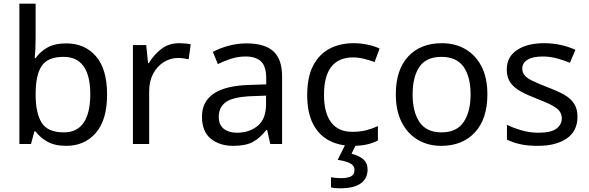

<svg xmlns="http://www.w3.org/2000/svg" viewBox="-20 -780 3193 1040"><path d="M173 -575Q173 -541 171.5 -511.5Q170 -482 168 -465H173Q196 -499 236 -522Q276 -545 339 -545Q439 -545 499.5 -475.5Q560 -406 560 -268Q560 -130 499 -60Q438 10 339 10Q276 10 236 -13Q196 -36 173 -68H166L148 0H85V-760H173ZM324 -472Q239 -472 206 -423Q173 -374 173 -271V-267Q173 -168 205.5 -115.5Q238 -63 326 -63Q398 -63 433.5 -116Q469 -169 469 -269Q469 -472 324 -472Z M950 -546Q965 -546 982.5 -544.5Q1000 -543 1013 -540L1002 -459Q989 -462 973.5 -464Q958 -466 944 -466Q903 -466 867 -443.5Q831 -421 809.5 -380.5Q788 -340 788 -286V0H700V-536H772L782 -438H786Q812 -482 853 -514Q894 -546 950 -546Z M1316 -545Q1414 -545 1461 -502Q1508 -459 1508 -365V0H1444L1427 -76H1423Q1388 -32 1349.5 -11Q1311 10 1243 10Q1170 10 1122 -28.5Q1074 -67 1074 -149Q1074 -229 1137 -272.5Q1200 -316 1331 -320L1422 -323V-355Q1422 -422 1393 -448Q1364 -474 1311 -474Q1269 -474 1231 -461.5Q1193 -449 1160 -433L1133 -499Q1168 -518 1216 -531.5Q1264 -545 1316 -545ZM1342 -259Q1242 -255 1203.5 -227Q1165 -199 1165 -148Q1165 -103 1192.5 -82Q1220 -61 1263 -61Q1331 -61 1376 -98.5Q1421 -136 1421 -214V-262Z M1889 10Q1818 10 1762.5 -19Q1707 -48 1675.5 -109Q1644 -170 1644 -265Q1644 -364 1677 -426Q1710 -488 1766.5 -517Q1823 -546 1895 -546Q1936 -546 1974 -537.5Q2012 -529 2036 -517L2009 -444Q1985 -453 1953 -461Q1921 -469 1893 -469Q1735 -469 1735 -266Q1735 -169 1773.5 -117.5Q1812 -66 1888 -66Q1932 -66 1965.5 -75Q1999 -84 2027 -97V-19Q2000 -5 1967.5 2.5Q1935 10 1889 10ZM1971 139Q1971 187 1934 213.5Q1897 240 1823 240Q1791 240 1773 235V180Q1782 182 1797 183.5Q1812 185 1826 185Q1862 185 1881 175.5Q1900 166 1900 141Q1900 115 1873.5 103Q1847 91 1809 86L1852 0H1910L1884 53Q1920 61 1945.5 81Q1971 101 1971 139Z M2620 -269Q2620 -136 2552.5 -63Q2485 10 2370 10Q2299 10 2243.5 -22.5Q2188 -55 2156 -117.5Q2124 -180 2124 -269Q2124 -402 2191 -474Q2258 -546 2373 -546Q2446 -546 2501.5 -513.5Q2557 -481 2588.5 -419.5Q2620 -358 2620 -269ZM2215 -269Q2215 -174 2252.5 -118.5Q2290 -63 2372 -63Q2453 -63 2491 -118.5Q2529 -174 2529 -269Q2529 -364 2491 -418Q2453 -472 2371 -472Q2289 -472 2252 -418Q2215 -364 2215 -269Z M3108 -148Q3108 -70 3050 -30Q2992 10 2894 10Q2838 10 2797.5 1Q2757 -8 2726 -24V-104Q2758 -88 2803.5 -74.5Q2849 -61 2896 -61Q2963 -61 2993 -82.5Q3023 -104 3023 -140Q3023 -160 3012 -176Q3001 -192 2972.5 -208Q2944 -224 2891 -244Q2839 -264 2802 -284Q2765 -304 2745 -332Q2725 -360 2725 -404Q2725 -472 2780.5 -509Q2836 -546 2926 -546Q2975 -546 3017.5 -536.5Q3060 -527 3097 -510L3067 -440Q3033 -454 2996 -464Q2959 -474 2920 -474Q2866 -474 2837.5 -456.5Q2809 -439 2809 -409Q2809 -387 2822 -371.5Q2835 -356 2865.5 -341.5Q2896 -327 2947 -307Q2998 -288 3034 -268Q3070 -248 3089 -219.5Q3108 -191 3108 -148Z"/></svg>

Font: Noto Sans Carian
Style: Regular
Weight: 400
Designer: Monotype Design Team
Foundry: Monotype Imaging Inc.
Version: Version 2.002; ttfautohint (v1.8.4.7-5d5b)